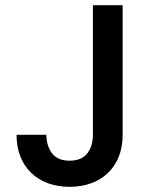

<svg xmlns="http://www.w3.org/2000/svg" viewBox="-20 -715 604 742"><path d="M339 -695H454V-194Q454 -147 439 -109.5Q424 -72 396.5 -46Q369 -20 331.5 -6.5Q294 7 249 7Q204 7 166.5 -6.5Q129 -20 101.5 -46Q74 -72 59 -109.5Q44 -147 44 -194H159Q160 -150 181.5 -122Q203 -94 249 -94Q295 -94 317 -122Q339 -150 339 -194Z"/></svg>

Font: SVN-Poppins Medium
Style: Regular
Weight: 500
Designer: Ninad Kale (Devanagari), Jonny Pinhorn (Latin)
Foundry: Indian Type Foundry
Version: Version 3.002 2017; ttfautohint (v1.8.3)